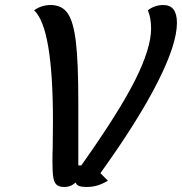

<svg xmlns="http://www.w3.org/2000/svg" viewBox="-20 -745 725 765"><path d="M380 -55 410 -25Q388 -12 368 -6Q348 0 325 0Q305 0 295 -4Q285 -8 281 -18Q263 0 236 0Q216 0 206 -8.5Q196 -17 192.5 -37.5Q189 -58 189 -100Q189 -134 190 -157L191 -263Q191 -634 116 -704Q145 -725 182 -725Q227 -725 250 -691.5Q273 -658 282.5 -577Q292 -496 292 -341V-86H304Q455 -299 518.5 -426Q582 -553 582 -631Q582 -674 569 -704Q596 -725 631 -725Q685 -725 685 -654Q685 -569 607 -415.5Q529 -262 380 -55Z"/></svg>

Font: Lemonada Light
Style: Regular
Weight: 300
Designer: Mohamed Gaber (Arabic) Eduardo Tunni (Latin)
Foundry: Kief Type Foundry
Version: Version 3.006